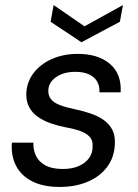

<svg xmlns="http://www.w3.org/2000/svg" viewBox="-20 -727 544 759"><path d="M216 12Q152 12 108.5 -9.5Q65 -31 44 -70.5Q23 -110 27 -163H112Q111 -135 122 -111.5Q133 -88 159 -73.5Q185 -59 228 -59Q264 -59 290 -70Q316 -81 331 -100.5Q346 -120 346 -147Q348 -171 335 -185.5Q322 -200 297.5 -209Q273 -218 238 -224Q208 -230 179.5 -240Q151 -250 129 -265.5Q107 -281 95 -304Q83 -327 84 -358Q86 -403 112.5 -438Q139 -473 184.5 -493.5Q230 -514 288 -514Q368 -514 414.5 -474.5Q461 -435 457 -362H373Q375 -400 350 -421.5Q325 -443 278 -443Q231 -443 201.5 -422Q172 -401 171 -370Q170 -349 182 -334.5Q194 -320 218 -311Q242 -302 277 -295Q310 -288 339 -278Q368 -268 390 -252.5Q412 -237 424 -214Q436 -191 434 -157Q432 -105 403.5 -67Q375 -29 326.5 -8.5Q278 12 216 12ZM466 -707 454 -641 302 -560 180 -641 192 -707 314 -623Z"/></svg>

Font: DM Sans 16pt
Style: Italic
Weight: 400
Italic angle: -10°
Version: Version 4.004;gftools[0.9.30]